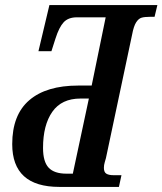

<svg xmlns="http://www.w3.org/2000/svg" viewBox="-20 -734 638 754"><path d="M28 -168Q28 -283 95 -340.5Q162 -398 287 -398H340L395 -666H282Q248 -666 230 -646.5Q212 -627 198 -583L182 -533H131L174 -714H598L587 -668H570Q548 -668 536 -664.5Q524 -661 514.5 -646Q505 -631 499 -599L396 -113Q395 -109 391.5 -97.5Q388 -86 388 -75Q388 -58 397.5 -52Q407 -46 426 -46H457L447 0H213Q28 0 28 -168ZM266 -52 329 -347H296Q222 -347 185.5 -295Q149 -243 149 -153Q149 -99 171 -75.5Q193 -52 241 -52Z"/></svg>

Font: Noto Serif CondSemiBold
Style: Italic
Weight: 600
Width: 3
Italic angle: -12°
Designer: Monotype Design Team
Foundry: Monotype Imaging Inc.
Version: Version 1.001